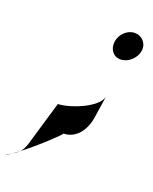

<svg xmlns="http://www.w3.org/2000/svg" viewBox="-152 -751 685 862"><g transform="rotate(20 190.5 -320.0)"><path d="M-17 36C-17 38 -7 32 9 21C0 26 -9 31 -17 36ZM9 21C19 15 29 8 38 -1C27 7 17 15 9 21ZM38 -1C107 -53 200 -142 194 -142C250 -142 291 -191 301 -258L317 -365C308 -306 175 -258 125 -258L61 -41C55 -24 48 -11 38 -1ZM269 -610C263 -573 285 -542 320 -542C356 -542 391 -573 397 -610C403 -646 377 -676 341 -676C306 -676 275 -646 269 -610Z"/></g></svg>

Font: Ampere
Style: UltCndIta
Weight: 400
Version: Version 1